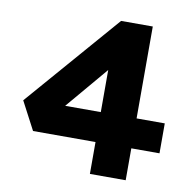

<svg xmlns="http://www.w3.org/2000/svg" viewBox="-79 -787 883 868"><g transform="rotate(10 362.5 -353.0)"><path d="M389.1 0V-601.3L493.9 -600.7L185.9 -237L166.1 -283.8H682.8V-146.4H102.3L34.5 -275.4L407.9 -705.7H553.4V0Z"/></g></svg>

Font: Lexend Exa
Style: Regular
Weight: 400
Designer: Bonnie Shaver-Troup, Thomas Jockin
Foundry: Lexend
Version: Version 1.007